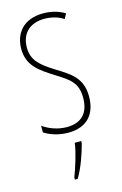

<svg xmlns="http://www.w3.org/2000/svg" viewBox="-117 -589 547 862"><g transform="rotate(-15 156.0 -158.0)"><path d="M278 -123C278 -210 228 -239 162 -280C98 -320 65 -349 65 -407C65 -475 109 -512 174 -512C206 -512 240 -503 262 -487L275 -510C249 -527 213 -537 175 -537C82 -537 39 -479 39 -408C39 -330 90 -296 157 -254C216 -217 251 -195 251 -125C251 -56 217 -16 147 -16C105 -16 65 -31 36 -52V-21C59 -6 98 10 147 10C235 10 278 -43 278 -123ZM192 71V61H162C158 101 134 175 120 211V221H133C160 176 180 117 192 71Z"/></g></svg>

Font: Noto Sans Arabic ExtCond Thin
Style: Regular
Weight: 100
Width: 2
Designer: Monotype Design Team, Nadine Chahine, Nizar Qandah and Khaled Hosny
Foundry: Monotype Imaging Inc.
Version: Version 2.012